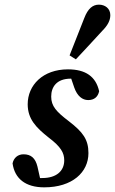

<svg xmlns="http://www.w3.org/2000/svg" viewBox="-20 -791 494 825"><path d="M360 -133C360 -191 337 -223 276 -270C222 -311 200 -335 200 -376C200 -417 223 -453 284 -453H286L299 -415C312 -378 334 -361 359 -361C385 -361 401 -375 406 -399C392 -462 348 -493 272 -493C164 -493 99 -425 99 -343C99 -279 136 -242 189 -200C242 -160 256 -134 256 -102C256 -56 222 -26 162 -26C158 -26 155 -26 152 -26L141 -75C132 -112 113 -128 81 -128C57 -128 39 -113 34 -89C43 -24 89 14 170 14C291 14 360 -51 360 -133ZM279 -553 306 -536C344 -577 382 -617 419 -658C443 -682 454 -703 454 -726C454 -755 431 -771 405 -771C379 -771 358 -755 342 -713C321 -660 300 -606 279 -553Z"/></svg>

Font: Source Serif Pro Semibold
Style: Italic
Weight: 600
Italic angle: -12°
Designer: Frank Grießhammer
Foundry: Adobe Systems Incorporated
Version: Version 3.001;hotconv 1.0.111;makeotfexe 2.5.65597